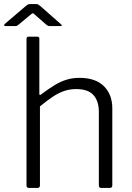

<svg xmlns="http://www.w3.org/2000/svg" viewBox="-47 -922 648 942"><path d="M95 0Q83 0 83 -12V-731Q83 -742 93 -742H136Q146 -742 146 -732V-462Q146 -457 148.5 -456Q151 -455 155 -459Q191 -486 220.5 -504Q250 -522 279.5 -531Q309 -540 343 -540Q422 -540 463 -499Q504 -458 504 -390V-13Q504 0 492 0H450Q444 0 441 -3Q438 -6 438 -12V-373Q438 -426 411.5 -455.5Q385 -485 327 -485Q295 -485 267.5 -475.5Q240 -466 212 -447.5Q184 -429 149 -400V-12Q149 0 136 0H95ZM180 -801 124 -850Q117 -857 114.5 -857Q112 -857 103 -850L44 -801Q38 -796 35.5 -795Q33 -794 27 -794H-20Q-26 -794 -26.5 -797.5Q-27 -801 -23 -805L79 -892Q84 -896 88.5 -899Q93 -902 101 -902H132Q139 -902 142.5 -898.5Q146 -895 150 -893L250 -805Q263 -794 249 -794H197Q193 -794 189 -795.5Q185 -797 180 -801Z"/></svg>

Font: Libre Franklin Light
Style: Regular
Weight: 300
Designer: Pablo Impallari, Rodrigo Fuenzalida, Nhung Nguyen
Foundry: Impallari Type
Version: Version 3.000